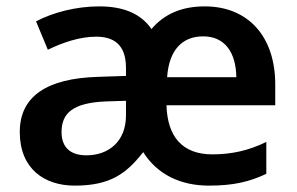

<svg xmlns="http://www.w3.org/2000/svg" viewBox="-20 -572 931 602"><path d="M622 -552C548 -552 494 -527 455 -481C421 -530 366 -552 291 -552C219 -552 146 -533 93 -505L130 -416C177 -439 231 -457 281 -457C336 -457 375 -433 375 -359V-334L286 -331C128 -326 42 -271 42 -158C42 -43 119 10 214 10C324 10 375 -26 429 -95C473 -25 546 10 635 10C712 10 762 -2 815 -27V-127C760 -100 706 -88 646 -88C553 -88 505 -142 502 -242H843V-307C843 -460 756 -552 622 -552ZM617 -458C687 -458 720 -405 721 -330H504C510 -416 552 -458 617 -458ZM313 -254 375 -256V-210C375 -128 320 -85 251 -85C204 -85 173 -107 173 -158C173 -216 207 -250 313 -254Z"/></svg>

Font: Noto Sans Myanmar UI SemiBold
Style: Regular
Weight: 600
Designer: Monotype Design Team
Foundry: Monotype Imaging Inc.
Version: Version 2.103